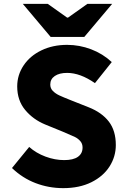

<svg xmlns="http://www.w3.org/2000/svg" viewBox="-20 -960 661 993"><path d="M42 -91 131 -200Q167 -168 215.5 -150Q264 -132 312 -132Q359 -132 383 -149Q407 -166 407 -197Q407 -217 395 -230.5Q383 -244 367.5 -251.5Q352 -259 307 -278L214 -316Q151 -342 110 -391.5Q69 -441 69 -513Q69 -572 102 -621.5Q135 -671 194 -699.5Q253 -728 327 -728Q391 -728 451.5 -705Q512 -682 558 -639L471 -530Q395 -583 327 -583Q287 -583 263.5 -567Q240 -551 240 -523Q240 -503 253.5 -489.5Q267 -476 286 -467Q305 -458 348 -441L439 -405Q507 -378 543 -331Q579 -284 579 -210Q579 -150 546.5 -99Q514 -48 452.5 -17.5Q391 13 307 13Q232 13 164 -13Q96 -39 42 -91ZM98 -940H227L327 -869H332L432 -940H560L416 -769H242Z"/></svg>

Font: Nebula Sans Bold
Style: Regular
Weight: 700
Designer: Paul D. Hunt for Adobe (as Source Sans)
Foundry: Nebula Entertainment & Broadcasting LLC
Version: Version 1.010